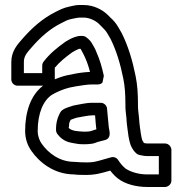

<svg xmlns="http://www.w3.org/2000/svg" viewBox="-20 -660 726 764"><path d="M275 -16C217.2 -16 171.9 -51.1 146.3 -87.6C137 -100.3 130 -118.5 130 -139C130 -209.9 152.5 -261.3 187.9 -283.6C208 -295.2 233.7 -306 257.3 -311.6L281.1 -316.3C307.1 -319.9 324.3 -324 347 -324H370C376.6 -324 383 -326.7 387.7 -331.3C387.7 -331.3 393.4 -357.3 393.2 -358.3C386.1 -391.3 377.3 -422.1 364.3 -451.2C358.4 -468.1 349.9 -480.1 344.9 -489.1C338.5 -500.5 328 -507.4 325.7 -509.7C320.9 -514.5 313.5 -517 308 -517H300C285.2 -517 265.8 -508.5 255.6 -502.7L241.6 -494.7C240.9 -494.3 240 -493.7 239.5 -493.3C209.1 -471.6 177.4 -446.5 153 -414C149.7 -409.7 148 -403.7 148 -399V-369L75 -369V-413C75 -436.7 86 -448.7 106.4 -472.1C140.1 -510.8 177.5 -544.8 223.2 -567.6C242.6 -577.3 247.9 -581.5 269.1 -585.5C280.6 -588.1 289.4 -589.4 295.1 -590H313C335.9 -590 359.7 -577.9 372.6 -566L385.3 -553.3C393.3 -545.3 400.7 -538 406.4 -528.4L420 -505.1C442.8 -459.2 458.8 -406.4 470.5 -348.1C477.1 -315 479 -285.2 479 -244C479 -218.9 480.9 -212.7 483.1 -190.1C483.8 -176.5 484.4 -169.8 485.2 -164.5L487.2 -148C489.6 -128.6 492.2 -105.2 499.3 -84.1C502.2 -75.5 517.2 -46.3 534.9 -43.3C541 -42.3 552.9 -39 565 -39H612V34H565C530.4 34 498.9 23.6 479.7 10.8C470.2 3.3 458.4 -10.1 450.2 -23.2C444.3 -32.7 432.5 -36.9 422.3 -34.1L397.3 -27.1C366.6 -18.5 353.4 -12.4 312.5 -14C293.3 -14 285.2 -16 275 -16ZM151.3 -319C101 -280.8 80 -212.9 80 -139C80 -107.3 89.7 -80.7 105.8 -58.3C136.9 -14.2 194 33 273.1 34C283.6 35.4 294.4 36 311.5 36C358.3 37.6 384.4 28.4 418.6 18.9C427.7 30.6 438.4 42.1 449.8 50.8C477.4 72.1 521.3 84 565 84H637C647.7 84 662 74.1 662 59V-64C662 -74.7 652.1 -89 637 -89H565C564.7 -89 559.5 -89.6 553 -90.8C551.4 -93.4 549.3 -97.1 545.8 -102.7C542.1 -115.1 539 -136.5 536.8 -154L534.8 -170.9C534.4 -174.5 533.7 -179.9 532.9 -193.9C530.2 -222.3 529 -221.2 529 -244C529 -286.6 527 -320.7 519.5 -357.9C507.2 -419.4 490 -476.9 464.4 -528.2C464.2 -528.5 463.9 -529.2 463.6 -529.6L449.6 -553.6C441.6 -567.2 432.2 -578.6 420.1 -589.3L407.4 -602C385.2 -622.8 351.6 -640 313 -640H294C282.7 -640 273.9 -637.8 259 -634.5C232.7 -629.3 217.1 -620.5 200.8 -612.4C147 -585.5 104.8 -546.4 68.6 -504.9C50.3 -483.8 25 -457.3 25 -413V-344C25 -330.4 36.4 -319 50 -319ZM198 -344.4V-390.4C216.6 -412.9 240.4 -432.5 267.5 -451.9L279.8 -458.9C283.3 -460.7 288 -462.9 292.5 -464.9C292.9 -465 294.9 -465.4 299.2 -466.3C300.3 -465.3 301.3 -464.4 301.8 -463.7C309.1 -450.9 313.7 -441.7 318.2 -431.7C326.5 -413.5 332.6 -395.3 338.2 -373.8C313.4 -372.8 292.4 -369.6 272.1 -365.5L246.7 -360.4C229.4 -356.4 213.6 -351 198 -344.4ZM381 -251H347C320 -251 292.8 -243.2 275.5 -240.7C274 -240.5 272.2 -240.1 271.1 -239.7L259.6 -235.9C247.9 -232.4 226.4 -225.7 219.6 -212.2L214.6 -202.2C208.4 -189.7 203 -168.6 203 -151V-142C203 -136.6 205.2 -130.8 208 -127C219.7 -111.4 237 -97.3 261.1 -92.5L271.1 -90.5C289 -86.9 295.4 -86 315 -86C323.9 -86 330.6 -86.3 336.4 -87C351.9 -88 360.8 -91.9 369 -95.2L398.2 -102.8C415.4 -107.2 418.3 -123.4 415.6 -138.3L412.8 -154.4C410.8 -174.3 407.9 -209.9 405.8 -228.8C404.4 -241.8 392.4 -251 381 -251ZM363.6 -145.5C356.1 -143.6 339.8 -137 334 -137C327 -137 329.3 -136 315.7 -136C292.1 -137.4 266.9 -137.6 253.4 -150.8C253.8 -153.3 255 -159.1 255 -163C255 -170.3 256.1 -173.3 261.1 -183.2C264.1 -184.6 270 -186.9 274.4 -188.1L284.8 -191.6C305.8 -194.9 330.6 -201 347 -201H358.3C360.1 -182.1 361.4 -157.8 363.6 -145.5Z"/></svg>

Font: Tape
Style: Regular
Weight: 500
Foundry: Cannot Into Space Fonts
Version: Version 0.97